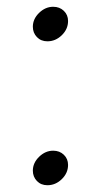

<svg xmlns="http://www.w3.org/2000/svg" viewBox="-20 -541 321 567"><path d="M77 -37Q77 -60 95.5 -78Q114 -96 137 -96Q156 -96 168.5 -84Q181 -72 181 -54Q181 -30 162.5 -12Q144 6 120 6Q101 6 89 -6.5Q77 -19 77 -37ZM77 -462Q77 -485 95.5 -503Q114 -521 137 -521Q156 -521 168.5 -509Q181 -497 181 -479Q181 -455 162.5 -437Q144 -419 120 -419Q101 -419 89 -431.5Q77 -444 77 -462Z"/></svg>

Font: Be Vietnam Light
Style: Italic
Weight: 300
Italic angle: -9.222°
Designer: Gabriel Lam
Foundry: TypeRant
Version: Version 3.000